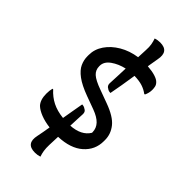

<svg xmlns="http://www.w3.org/2000/svg" viewBox="-322 -967 1245 1245"><g transform="rotate(45 300.0 -345.0)"><path d="M276 -243Q293 -243 305 -234Q324 -226 324 -203Q323 -181 321.5 -152Q320 -123 319 -91Q414 -97 451 -158V-164Q450 -200 425.5 -226Q401 -252 350 -271L260 -304Q187 -331 147.5 -360.5Q108 -390 93.5 -422Q79 -454 79 -488V-500Q79 -552 110 -597.5Q141 -643 194.5 -674.5Q248 -706 316 -716Q317 -733 317.5 -750Q318 -767 319 -783Q321 -815 317 -836.5Q313 -858 306 -878Q327 -885 350 -885Q433 -885 415 -796Q412 -777 408.5 -758Q405 -739 402 -719Q444 -716 472.5 -707Q501 -698 513 -685Q525 -673 528 -659.5Q531 -646 531 -631Q531 -603 518 -576H512Q488 -594 458.5 -603.5Q429 -613 385 -614Q377 -562 369 -513.5Q361 -465 353 -425Q335 -425 324 -434Q305 -443 305 -465Q306 -493 308 -529.5Q310 -566 311 -607Q258 -595 218.5 -567Q179 -539 179 -500V-496Q179 -462 203.5 -439.5Q228 -417 292 -394L382 -361Q473 -328 508.5 -283.5Q544 -239 544 -185V-174Q544 -94 484 -41Q424 12 314 16Q313 36 312.5 55.5Q312 75 311 93Q310 124 313.5 146Q317 168 324 188Q303 195 280 195Q195 195 215 106Q219 86 223.5 62Q228 38 232 12Q184 6 147 -8.5Q110 -23 89 -43Q62 -72 62 -128Q62 -158 68 -179H74Q107 -142 149.5 -120.5Q192 -99 250 -93Q256 -131 263 -169Q270 -207 276 -243Z"/></g></svg>

Font: Recursive Sn Csl St Med
Style: Regular
Weight: 500
Version: Version 1.079;hotconv 1.0.112;makeotfexe 2.5.65598; ttfautoh